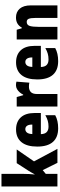

<svg xmlns="http://www.w3.org/2000/svg" viewBox="879 -1679 810 2608"><g transform="rotate(-90 1284.0 -375.0)"><path d="M226 -459Q226 -422 224 -383.5Q222 -345 218 -310H221Q232 -331 245 -353.5Q258 -376 268 -392L372 -553H558L396 -318L566 0H376L277 -200L226 -158V0H55V-760H226Z M829 -562Q934 -562 993.5 -497.5Q1053 -433 1053 -310V-225H766Q768 -121 868 -121Q911 -121 946.5 -131Q982 -141 1023 -164V-30Q952 10 845 10Q723 10 660 -61.5Q597 -133 597 -274Q597 -416 657.5 -489Q718 -562 829 -562ZM834 -436Q806 -436 787.5 -414Q769 -392 767 -341H896Q896 -389 879.5 -412.5Q863 -436 834 -436Z M1430 -563Q1454 -563 1479 -557L1465 -381Q1455 -384 1442.5 -385.5Q1430 -387 1411 -387Q1366 -387 1338.5 -362Q1311 -337 1311 -276V0H1141V-553H1270L1295 -465H1303Q1314 -489 1333 -511.5Q1352 -534 1377 -548.5Q1402 -563 1430 -563Z M1741 -562Q1846 -562 1905.5 -497.5Q1965 -433 1965 -310V-225H1678Q1680 -121 1780 -121Q1823 -121 1858.5 -131Q1894 -141 1935 -164V-30Q1864 10 1757 10Q1635 10 1572 -61.5Q1509 -133 1509 -274Q1509 -416 1569.5 -489Q1630 -562 1741 -562ZM1746 -436Q1718 -436 1699.5 -414Q1681 -392 1679 -341H1808Q1808 -389 1791.5 -412.5Q1775 -436 1746 -436Z M2350 -563Q2426 -563 2470.5 -511.5Q2515 -460 2515 -360V0H2344V-306Q2344 -361 2333 -389Q2322 -417 2290 -417Q2250 -417 2236.5 -378.5Q2223 -340 2223 -250V0H2052V-553H2184L2204 -484H2213Q2256 -563 2350 -563Z"/></g></svg>

Font: Noto Sans Lao Looped Condensed Black
Style: Regular
Weight: 900
Width: 3
Designer: Mark Frömberg, Ben Mitchell
Foundry: The Fontpad Ltd
Version: Version 1.002; ttfautohint (v1.8.4.7-5d5b)